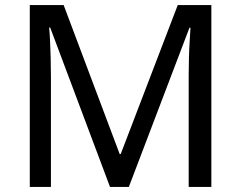

<svg xmlns="http://www.w3.org/2000/svg" viewBox="-20 -734 947 754"><path d="M412 0 177 -626H173Q175 -606 176.5 -575Q178 -544 179 -507.5Q180 -471 180 -433V0H97V-714H230L450 -129H454L678 -714H810V0H721V-439Q721 -474 722 -508.5Q723 -543 725 -573.5Q727 -604 728 -625H724L486 0Z"/></svg>

Font: hexloriya05
Style: Book
Weight: 400
Designer: Jelle Bosma - Monotype Design Team
Foundry: Monotype Imaging Inc.
Version: Version 2.003